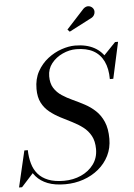

<svg xmlns="http://www.w3.org/2000/svg" viewBox="-92 -1022 755 1083"><g transform="rotate(-5 286.0 -480.5)"><path d="M233 14.5Q174.5 14.5 134.2 -1.2Q94 -17 69.2 -45.5Q44.5 -74 32.8 -112.2Q21 -150.5 19.5 -195.5H39Q40 -154.5 49.8 -119.8Q59.5 -85 81.2 -59.5Q103 -34 138.8 -19.8Q174.5 -5.5 227.5 -5.5Q280.5 -5.5 325 -25.5Q369.5 -45.5 396.2 -82Q423 -118.5 423 -168Q423 -213 406.5 -243.2Q390 -273.5 362.8 -294.2Q335.5 -315 303 -331.2Q270.5 -347.5 238 -364.2Q205.5 -381 178.2 -402.8Q151 -424.5 134.5 -456.2Q118 -488 118 -535Q118 -591.5 141.2 -633.5Q164.5 -675.5 201 -703.8Q237.5 -732 278.5 -746Q319.5 -760 355 -760Q419 -760 463.5 -736Q508 -712 531.2 -666Q554.5 -620 554.5 -554.5H535Q535 -614 515.2 -655.2Q495.5 -696.5 456.8 -717.8Q418 -739 360 -739Q321 -739 283 -721.5Q245 -704 220.2 -672.8Q195.5 -641.5 195.5 -599.5Q195.5 -559 212.2 -532.8Q229 -506.5 256.2 -488.5Q283.5 -470.5 316.5 -455.5Q349.5 -440.5 382.2 -423Q415 -405.5 442.2 -380Q469.5 -354.5 486.2 -316Q503 -277.5 503 -219.5Q503 -167 481.5 -124Q460 -81 422.5 -50Q385 -19 336.2 -2.2Q287.5 14.5 233 14.5ZM-28.5 10 19.5 -195.5H39V-141.5Q44 -121.5 49.5 -104.2Q55 -87 62 -71L-11.5 10ZM535 -554.5 541 -598Q536.5 -621.5 530 -642.2Q523.5 -663 511.5 -686L582.5 -760H599.5L554.5 -554.5ZM333 -840.5 321 -853.5 421.5 -963Q429.5 -970.5 437.8 -973Q446 -975.5 453.8 -974Q461.5 -972.5 467.8 -968Q474 -963.5 477.5 -957.5Q482.5 -949.5 482 -939.8Q481.5 -930 476.8 -921.8Q472 -913.5 464 -908.5Z"/></g></svg>

Font: Bodoni Moda SC
Style: Italic
Weight: 400
Italic angle: -13°
Designer: Owen Earl
Foundry: indestructible type
Version: Version 2.005